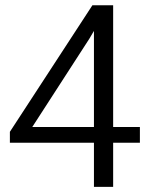

<svg xmlns="http://www.w3.org/2000/svg" viewBox="-20 -728 584 748"><path d="M346 -172H18.5V-214.5L340 -707.5H420.8V-233.3H525V-172H420.8V0H346ZM346 -607.5 327.8 -576.7 105.8 -233.3H346Z"/></svg>

Font: FreesentationVF
Style: Regular
Weight: 400
Designer: glyphs from Roboto by Christian Robertson / Hangul glyphs from Noto Sans CJK(Source Han Sans) by Jang Soo-young and Kang
Foundry: PT&
Version: Version 2.001;Glyphs 3.3.1 (3343)